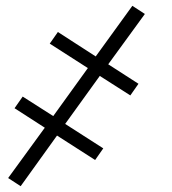

<svg xmlns="http://www.w3.org/2000/svg" viewBox="-20 -490 590 660"><path d="M51 150 8 122 134 -51 30 -118 58 -158 163 -91 282 -256 151 -340 179 -380 309 -296 435 -470 478 -442 352 -269 456 -202 428 -162 323 -229 204 -64 335 20 307 60 176 -24Z"/></svg>

Font: Lode Dark
Style: Italic
Weight: 400
Italic angle: -11°
Monospace: yes
Designer: Belleve Invis
Foundry: Belleve Invis
Version: Version 29.2.0; ttfautohint (v1.8.3)